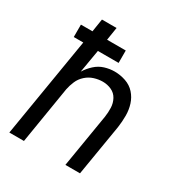

<svg xmlns="http://www.w3.org/2000/svg" viewBox="-172 -857 921 979"><g transform="rotate(30 288.0 -367.5)"><path d="M24 0H110L165 -336Q170 -361 180.5 -385.5Q191 -410 211.5 -428.5Q232 -447 257.5 -455Q283 -463 308 -463Q335 -463 359 -452Q383 -441 395.5 -418Q408 -395 409 -368Q410 -341 406 -314L354 0H440L490 -301Q495 -336 495 -370.5Q495 -405 485 -436.5Q475 -468 453.5 -492Q432 -516 400 -527Q368 -538 334 -538Q305 -538 276 -529Q247 -520 223.5 -498.5Q200 -477 184 -451L207 -586H329V-659H219L231 -735H145L133 -659H65V-586H121Z"/></g></svg>

Font: Iosevka Sparkle Oblique
Style: Regular
Weight: 400
Italic angle: -9°
Designer: Belleve Invis
Foundry: Belleve Invis
Version: Version 4.5.0; ttfautohint (v1.8.3)